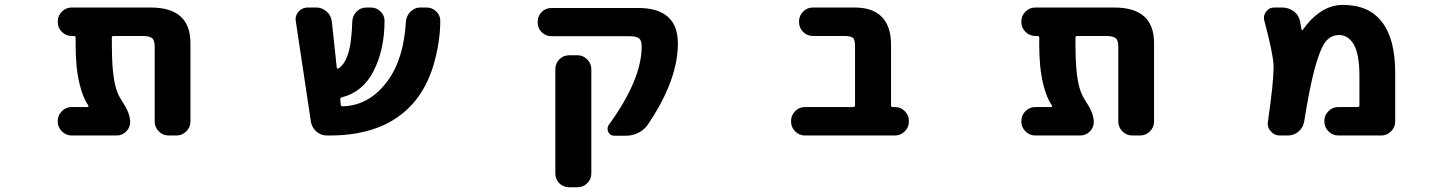

<svg xmlns="http://www.w3.org/2000/svg" viewBox="-20 -580 6040 797"><path d="M679.7 -17.6Q656.2 -17.6 639.2 -34.7Q622.1 -51.8 622.1 -75.2V-384.8Q622.1 -412.1 612.3 -420.9Q600.6 -430.7 571.3 -430.7H451.2Q444.3 -430.7 444.3 -423.8V-393.6Q444.3 -271.5 461.9 -212.9Q469.7 -187.5 481.4 -168.9Q481.4 -168 486.8 -159.7Q492.2 -151.4 493.7 -148.9Q495.1 -146.5 499.5 -139.2Q503.9 -131.8 505.4 -128.4Q506.8 -125 509.8 -118.7Q512.7 -112.3 514.2 -107.9Q515.6 -103.5 517.1 -97.2Q518.6 -90.8 519.5 -85.4Q520.5 -80.1 520.5 -74.2Q520.5 -50.8 503.9 -34.2Q487.3 -17.6 463.9 -17.6H277.3Q253.9 -17.6 236.8 -34.7Q219.7 -51.8 219.7 -75.2V-78.1Q219.7 -101.6 236.8 -118.7Q253.9 -135.7 277.3 -135.7H343.8Q345.7 -135.7 346.7 -137.7Q347.7 -139.6 346.7 -141.6Q323.2 -176.8 310.5 -230.5Q293.9 -296.9 293.9 -393.6V-423.8Q293.9 -430.7 287.1 -430.7H277.3Q253.9 -430.7 236.8 -447.8Q219.7 -464.8 219.7 -488.3V-491.2Q219.7 -514.6 236.8 -531.7Q253.9 -548.8 277.3 -548.8H605.5Q770.5 -548.8 770.5 -401.4V-75.2Q770.5 -51.8 753.4 -34.7Q736.3 -17.6 712.9 -17.6Z M1336.9 -17.6Q1311.5 -17.6 1293 -34.2Q1274.4 -50.8 1270.5 -75.2L1208 -491.2Q1207 -496.1 1207 -500Q1207 -517.6 1218.8 -531.2Q1234.4 -548.8 1256.8 -548.8H1293Q1317.4 -548.8 1335.9 -532.2Q1354.5 -515.6 1357.4 -491.2L1377.9 -299.8Q1377.9 -296.9 1380.4 -295.4Q1382.8 -293.9 1384.8 -295.9Q1409.2 -310.5 1423.8 -353.5Q1439.5 -397.5 1442.4 -491.2Q1443.4 -514.6 1460 -531.7Q1476.6 -548.8 1501 -548.8H1519.5Q1543.9 -548.8 1560.5 -531.2Q1576.2 -515.6 1576.2 -494.1Q1576.2 -374 1530.3 -284.2Q1485.4 -197.3 1398.4 -175.8Q1391.6 -173.8 1392.6 -167L1394.5 -145.5Q1395.5 -138.7 1402.3 -138.7Q1513.7 -141.6 1588.9 -244.1Q1656.2 -335 1665 -491.2Q1667 -514.6 1684.1 -531.7Q1701.2 -548.8 1724.6 -548.8H1751Q1775.4 -548.8 1792 -531.2Q1807.6 -515.6 1807.6 -494.1Q1807.6 -407.2 1780.3 -312.5Q1751 -213.9 1692.4 -148.4Q1663.1 -116.2 1627 -91.3Q1590.8 -66.4 1548.8 -50.8Q1462.9 -17.6 1350.6 -17.6Z M2342.8 197.3Q2318.4 197.3 2301.8 180.7Q2285.2 164.1 2285.2 139.6V-293Q2285.2 -316.4 2301.8 -333.5Q2318.4 -350.6 2342.8 -350.6H2377Q2400.4 -350.6 2417.5 -333.5Q2434.6 -316.4 2434.6 -293V139.6Q2434.6 164.1 2417.5 180.7Q2400.4 197.3 2377 197.3ZM2530.3 -16.6Q2512.7 -16.6 2504.9 -32.2Q2502 -39.1 2502 -45.9Q2502 -54.7 2507.8 -62.5Q2643.6 -250 2643.6 -386.7Q2643.6 -411.1 2633.8 -419.9Q2623 -429.7 2593.8 -429.7H2269.5Q2245.1 -429.7 2228.5 -446.3Q2211.9 -462.9 2211.9 -487.3V-489.3Q2211.9 -513.7 2228.5 -530.3Q2245.1 -546.9 2269.5 -546.9H2628.9Q2793.9 -546.9 2793.9 -399.4Q2793.9 -314.5 2754.9 -218.8Q2724.6 -144.5 2669.9 -63.5Q2654.3 -41 2629.9 -28.8Q2605.5 -16.6 2578.1 -16.6Z M3321.3 -17.6Q3297.9 -17.6 3280.8 -34.7Q3263.7 -51.8 3263.7 -75.2V-78.1Q3263.7 -101.6 3280.8 -118.7Q3297.9 -135.7 3321.3 -135.7H3521.5Q3529.3 -135.7 3529.3 -142.6V-388.7Q3529.3 -416 3520.5 -422.9Q3511.7 -430.7 3483.4 -430.7H3354.5Q3330.1 -430.7 3313.5 -447.8Q3296.9 -464.8 3296.9 -488.3V-491.2Q3296.9 -514.6 3313.5 -531.7Q3330.1 -548.8 3354.5 -548.8H3527.3Q3601.6 -548.8 3639.6 -510.7Q3677.7 -472.7 3678.7 -398.4V-142.6Q3678.7 -135.7 3685.5 -135.7H3695.3Q3718.8 -135.7 3735.8 -118.7Q3752.9 -101.6 3752.9 -78.1V-75.2Q3752.9 -51.8 3735.8 -34.7Q3718.8 -17.6 3695.3 -17.6Z M4679.7 -17.6Q4656.2 -17.6 4639.2 -34.7Q4622.1 -51.8 4622.1 -75.2V-384.8Q4622.1 -412.1 4612.3 -420.9Q4600.6 -430.7 4571.3 -430.7H4451.2Q4444.3 -430.7 4444.3 -423.8V-393.6Q4444.3 -271.5 4461.9 -212.9Q4469.7 -187.5 4481.4 -168.9Q4481.4 -168 4486.8 -159.7Q4492.2 -151.4 4493.7 -148.9Q4495.1 -146.5 4499.5 -139.2Q4503.9 -131.8 4505.4 -128.4Q4506.8 -125 4509.8 -118.7Q4512.7 -112.3 4514.2 -107.9Q4515.6 -103.5 4517.1 -97.2Q4518.6 -90.8 4519.5 -85.4Q4520.5 -80.1 4520.5 -74.2Q4520.5 -50.8 4503.9 -34.2Q4487.3 -17.6 4463.9 -17.6H4277.3Q4253.9 -17.6 4236.8 -34.7Q4219.7 -51.8 4219.7 -75.2V-78.1Q4219.7 -101.6 4236.8 -118.7Q4253.9 -135.7 4277.3 -135.7H4343.8Q4345.7 -135.7 4346.7 -137.7Q4347.7 -139.6 4346.7 -141.6Q4323.2 -176.8 4310.5 -230.5Q4293.9 -296.9 4293.9 -393.6V-423.8Q4293.9 -430.7 4287.1 -430.7H4277.3Q4253.9 -430.7 4236.8 -447.8Q4219.7 -464.8 4219.7 -488.3V-491.2Q4219.7 -514.6 4236.8 -531.7Q4253.9 -548.8 4277.3 -548.8H4605.5Q4770.5 -548.8 4770.5 -401.4V-75.2Q4770.5 -51.8 4753.4 -34.7Q4736.3 -17.6 4712.9 -17.6Z M5535.2 -17.6Q5511.7 -17.6 5494.6 -34.7Q5477.5 -51.8 5477.5 -75.2V-78.1Q5477.5 -101.6 5494.6 -118.7Q5511.7 -135.7 5535.2 -135.7H5616.2Q5623 -135.7 5623 -142.6V-265.6Q5623 -354.5 5599.6 -395.5Q5576.2 -434.6 5539.1 -434.6Q5506.8 -434.6 5484.4 -409.2Q5460.9 -381.8 5436.5 -292Q5416 -214.8 5393.6 -75.2Q5389.6 -50.8 5370.6 -34.2Q5351.6 -17.6 5326.2 -17.6H5292Q5269.5 -17.6 5254.9 -35.2Q5242.2 -48.8 5242.2 -67.4Q5242.2 -71.3 5243.2 -75.2Q5266.6 -237.3 5266.6 -297.9Q5266.6 -303.7 5266.6 -308.6Q5263.7 -362.3 5228.5 -493.2Q5226.6 -500 5226.6 -505.9Q5226.6 -519.5 5235.4 -531.2Q5248 -548.8 5269.5 -548.8H5301.8Q5328.1 -548.8 5349.6 -533.7Q5371.1 -518.6 5376 -493.2Q5379.9 -476.6 5382.8 -457Q5382.8 -455.1 5384.8 -454.6Q5386.7 -454.1 5387.7 -456.1Q5420.9 -502.9 5458 -528.3Q5502.9 -559.6 5554.7 -559.6Q5663.1 -559.6 5716.8 -488.3Q5771.5 -418 5771.5 -278.3V-75.2Q5771.5 -51.8 5754.4 -34.7Q5737.3 -17.6 5713.9 -17.6Z"/></svg>

Font: Rounded Mgen+ 2m bold
Style: Bold
Weight: 700
Designer: [Source Han Sans]
Ryoko NISHIZUKA  (kana & ideographs); Paul D. Hunt (Latin, Greek & Cyrillic); Wenlong ZHANG  (bopomofo
Version: Version 1.059.20150602